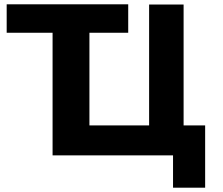

<svg xmlns="http://www.w3.org/2000/svg" viewBox="-20 -720 1033 891"><path d="M224 -568H11V-700H575V-568H395V-138H672V-699H832V-138H932V151H783V1H224Z"/></svg>

Font: Chess Sans
Style: Bold
Weight: 700
Designer: Wolf Bōese
Foundry: Wolf Bōese
Version: Version 7.223